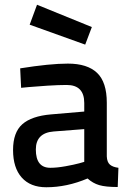

<svg xmlns="http://www.w3.org/2000/svg" viewBox="-20 -778 569 809"><path d="M430 -345V-119Q431 -95 443 -84.5Q455 -74 479 -71L476 10Q425 10 398 2Q371 -6 349 -26Q262 11 175 11Q108 11 71.5 -30Q35 -71 35 -146Q35 -220 74 -254.5Q113 -289 195 -296L335 -308V-344Q335 -420 261 -420Q228 -420 180 -417Q132 -414 100 -411L69 -408L65 -490Q190 -510 266 -510Q348 -510 389 -471Q430 -432 430 -345ZM335 -234 206 -224Q131 -218 131 -148Q131 -71 192 -71Q220 -71 256 -77.5Q292 -84 314 -90L335 -96ZM136 -758 367 -664 339 -590 105 -674Z"/></svg>

Font: TitilliumText22L Lt
Style: Medium
Weight: 500
Designer: Campivisivi
Foundry: Campivisivi
Version: 1.000